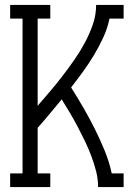

<svg xmlns="http://www.w3.org/2000/svg" viewBox="-20 -755 540 775"><path d="M21 0V-55H71V-680H21V-735H183V-680H132V-328Q158 -358 184 -388.5Q210 -419 234 -450.5Q258 -482 281 -515Q304 -548 323 -583.5Q342 -619 355 -657Q368 -695 368 -735H479V-680H422Q414 -641 397 -604Q380 -567 359.5 -533Q339 -499 315.5 -466.5Q292 -434 267 -402Q293 -361 317 -319.5Q341 -278 362.5 -235Q384 -192 402.5 -147Q421 -102 431 -55H479V0H376Q376 -32 368 -63.5Q360 -95 348.5 -125.5Q337 -156 323 -185Q309 -214 294 -242.5Q279 -271 262.5 -299Q246 -327 229 -354Q205 -325 181 -296Q157 -267 132 -239V-55H183V0Z"/></svg>

Font: Iosevka Curly Slab Light
Style: Regular
Weight: 300
Monospace: yes
Designer: Belleve Invis
Foundry: Belleve Invis
Version: Version 22.1.2; ttfautohint (v1.8.4)